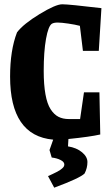

<svg xmlns="http://www.w3.org/2000/svg" viewBox="-20 -639 519 892"><path d="M445.8 -14.2Q398.4 -3.4 297.9 6.8L295.9 41Q335.9 47.4 361.1 68.4Q386.2 89.4 386.2 113.8Q386.2 141.6 373 167Q351.6 188.5 231.9 232.9L203.1 179.2Q218.3 172.4 224.4 169.4Q230.5 166.5 241.7 160.9Q252.9 155.3 257.8 151.9Q262.7 148.4 268.6 143.6Q274.4 138.7 276.6 134.3Q278.8 129.9 278.8 125Q278.8 113.3 261.7 104.5Q244.6 95.7 220.2 92.8L210 58.1L227.1 9.8Q26.9 -8.3 26.9 -283.2Q26.9 -405.8 59.1 -488.8Q88.9 -527.8 163.8 -573.5Q238.8 -619.1 269 -619.1Q300.3 -619.1 451.2 -601.1L439 -402.8H365.2L351.1 -519Q328.6 -524.9 296.9 -529.5Q265.1 -534.2 248 -534.2Q230.5 -534.2 221.2 -528.8Q204.6 -518.6 193.8 -458.7Q183.1 -398.9 183.1 -310.1Q183.1 -245.1 191.2 -200.7Q199.2 -156.2 215.1 -131.6Q231 -106.9 251.5 -96.4Q272 -85.9 299.8 -85.9H352.1L370.1 -210H441.9Z"/></svg>

Font: Grenze
Style: Bold
Weight: 700
Designer: Renata Polastri
Foundry: Omnibus-Type
Version: Version 1.002;PS 001.002;hotconv 1.0.88;makeotf.lib2.5.64775